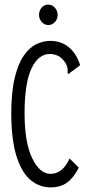

<svg xmlns="http://www.w3.org/2000/svg" viewBox="-20 -806 390 836"><path d="M200 10Q153 10 114.5 -21Q76 -52 53 -122Q30 -192 29 -308Q29 -404 44 -466.5Q59 -529 84 -564.5Q109 -600 139 -614Q169 -628 199 -628Q246 -628 279.5 -600.5Q313 -573 329 -522L286 -490L278 -483L274 -489Q275 -497 274.5 -505.5Q274 -514 267 -529Q251 -554 233.5 -562.5Q216 -571 197 -571Q147 -571 117 -507.5Q87 -444 87 -313Q87 -186 120 -117.5Q153 -49 200 -49Q253 -49 283 -116L323 -76Q301 -32 272 -11Q243 10 200 10ZM190 -697Q174 -697 162 -710Q150 -723 150 -741Q150 -760 161.5 -773Q173 -786 190 -786Q207 -786 219 -772.5Q231 -759 231 -741Q231 -723 219 -710Q207 -697 190 -697Z"/></svg>

Font: Inconsolata ExtraCondensed
Style: Regular
Weight: 400
Width: 2
Monospace: yes
Designer: Raph Levien, Cyreal, Brenton Simpson
Foundry: Raph Levien, Cyreal, Google
Version: Version 3.000; ttfautohint (v1.8.2.53-6de2)